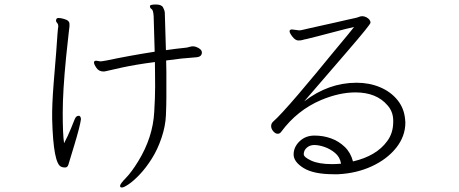

<svg xmlns="http://www.w3.org/2000/svg" viewBox="-20 -771 2040 854"><path d="M408 -501Q398 -501 398 -493Q398 -485 409 -469Q420 -453 440 -453Q447 -453 453.5 -455Q460 -457 522 -470.5Q584 -484 669 -495Q669 -476 669.5 -456Q670 -436 670 -386.5Q670 -337 666 -273Q660 -160 595 -54Q565 -5 539.5 21Q514 47 514 56Q514 63 522.5 63Q531 63 553 48Q575 33 602 4.5Q629 -24 655 -65Q681 -106 698.5 -158Q716 -210 718 -258Q720 -306 720 -338V-452Q720 -477 719 -502Q789 -512 850 -516Q878 -517 878 -538Q878 -549 862 -558Q851 -564 841 -565H839Q830 -565 821.5 -562Q813 -559 799 -558Q785 -557 763 -554Q741 -551 718 -548L713 -715Q712 -726 705 -738.5Q698 -751 673.5 -751Q649 -751 647 -745V-743Q647 -735 654.5 -730.5Q662 -726 663.5 -697Q665 -668 668 -541Q553 -523 454 -502Q432 -498 426 -498ZM229 -680Q229 -674 234 -669Q239 -664 239 -655V-651Q237 -646 230 -540Q226 -494 218.5 -399Q211 -304 212 -242Q217 -41 253 -29Q259 -26 269.5 -26Q280 -26 284 -38Q286 -45 310.5 -125.5Q335 -206 340 -240Q340 -253 332 -256H330Q318 -256 312 -240Q308 -230 295 -198Q282 -166 265 -134Q259 -173 259 -269Q259 -365 274 -517Q281 -588 285 -619Q289 -650 289 -654V-664Q289 -672 283.5 -677.5Q278 -683 264 -687Q250 -691 240 -691Q232 -691 230 -684Z M1782 -239Q1778 -289 1748 -326Q1718 -363 1670.5 -383Q1623 -403 1566 -403Q1441 -403 1333 -320Q1421 -422 1524.5 -542Q1628 -662 1628 -670Q1628 -684 1610 -694Q1600 -699 1592 -699Q1584 -699 1575.5 -695.5Q1567 -692 1558.5 -690.5Q1550 -689 1526.5 -683.5Q1503 -678 1472 -671Q1441 -664 1409 -657Q1377 -650 1353 -644.5Q1329 -639 1323 -637.5Q1317 -636 1310 -636L1279 -640Q1268 -640 1268 -632Q1268 -624 1281 -607.5Q1294 -591 1307 -591Q1320 -591 1327 -593.5Q1334 -596 1342 -597L1394 -610Q1426 -618 1472.5 -630.5Q1519 -643 1555 -651Q1543 -635 1462 -538Q1426 -494 1385.5 -445Q1345 -396 1306.5 -351Q1268 -306 1238.5 -274Q1209 -242 1197.5 -232.5Q1186 -223 1186 -210.5Q1186 -198 1195.5 -187Q1205 -176 1215 -176Q1225 -176 1231 -185Q1302 -281 1408 -326Q1489 -360 1561 -360Q1655 -360 1704 -302Q1728 -275 1729 -237V-229Q1729 -179 1702 -143Q1654 -77 1550 -53Q1540 -92 1513.5 -117.5Q1487 -143 1452.5 -155.5Q1418 -168 1378.5 -168Q1339 -168 1312.5 -142.5Q1286 -117 1286 -84Q1286 -51 1330.5 -23.5Q1375 4 1464 4H1484Q1566 0 1634 -31.5Q1702 -63 1742.5 -114Q1783 -165 1783 -226ZM1497 -43Q1477 -41 1457 -41Q1398 -41 1364.5 -56.5Q1331 -72 1331 -85Q1331 -102 1344.5 -114Q1358 -126 1378 -126Q1398 -126 1423 -117.5Q1448 -109 1470 -91Q1492 -73 1497 -43Z"/></svg>

Font: LXGW WenKai TC Light
Style: Regular
Weight: 300
Designer: LXGW / Fontworks Inc.
Foundry: LXGW / Fontworks Inc.
Version: Version 1.330